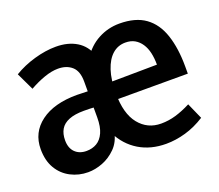

<svg xmlns="http://www.w3.org/2000/svg" viewBox="-103 -728 1012 888"><g transform="rotate(-20 402.5 -284.5)"><path d="M191 14Q145 14 105.5 -6.5Q66 -27 43 -66Q20 -105 20 -161Q20 -243 85 -291.5Q150 -340 263 -340Q285 -340 314.5 -338.5Q344 -337 367 -332V-252Q342 -257 319.5 -258.5Q297 -260 268 -260Q223 -260 194.5 -248.5Q166 -237 153 -215Q140 -193 140 -161Q140 -123 161 -102Q182 -81 217 -81Q246 -81 268 -94Q290 -107 303 -135.5Q316 -164 316 -210V-387Q316 -438 290 -461Q264 -484 222 -484Q191 -484 154 -471Q117 -458 80 -437L39 -523Q85 -551 141 -567Q197 -583 247 -583Q307 -583 349 -557.5Q391 -532 409 -480L376 -482Q407 -531 455.5 -557Q504 -583 560 -583Q639 -583 687 -548.5Q735 -514 757 -448Q779 -382 779 -292V-257H380L381 -342L659 -345Q659 -377 653 -403.5Q647 -430 634 -449.5Q621 -469 602 -480Q583 -491 556 -491Q519 -491 492 -467Q465 -443 450 -397.5Q435 -352 435 -285Q435 -185 476.5 -133.5Q518 -82 585 -82Q622 -82 657.5 -92.5Q693 -103 732 -123L767 -44Q720 -14 671 0Q622 14 575 14Q499 14 442 -20.5Q385 -55 353 -119H367Q358 -73 328.5 -43.5Q299 -14 262.5 0Q226 14 191 14Z"/></g></svg>

Font: Yaldevi SemiBold
Style: Regular
Weight: 600
Designer: Sol Matas, Rajitha Manaperi, Kosala Senevirathne
Foundry: Mooniak
Version: Version 1.100